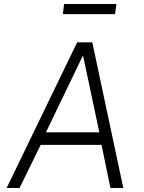

<svg xmlns="http://www.w3.org/2000/svg" viewBox="-20 -933 717 953"><path d="M558 -913H298L292 -863H551ZM13 0H77L182 -214H484L528 0H592L438 -723H363ZM208 -276 392 -658 473 -276Z"/></svg>

Font: United Sans ExtraLight
Style: Italic
Weight: 200
Italic angle: -8°
Designer: Pablo Impallari, Rodrigo Fuenzalida (Modified by Dan O. Williams)
Version: Version 1.000;PS 001.000;hotconv 1.0.88;makeotf.lib2.5.64775